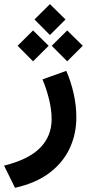

<svg xmlns="http://www.w3.org/2000/svg" viewBox="-53 -646 430 934"><path d="M114.7 -551.3 189.9 -626 265.6 -551.3 189.9 -475.6ZM198.7 -423.3 273.9 -498 349.6 -423.3 273.9 -347.7ZM32.7 -423.3 107.9 -498 183.6 -423.3 107.9 -347.7ZM269.5 -301.3Q292.5 -248.5 305.4 -190.2Q318.4 -131.8 318.4 -74.7Q318.4 5.4 286.4 74.7Q254.4 144 188.5 194.3Q122.6 244.6 20 267.6L-33.2 159.7Q85.4 130.4 141.8 73.5Q198.2 16.6 198.2 -66.9Q198.2 -110.8 185.8 -162.1Q173.3 -213.4 153.8 -259.8Z"/></svg>

Font: Vazir WOL-UI
Style: Bold-WOL-UI
Weight: 700
Designer: Saber Rastikerdar
Foundry: Saber Rastikerdar
Version: Version 30.1.0